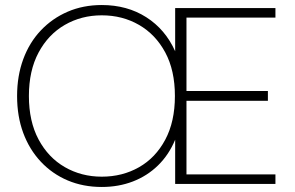

<svg xmlns="http://www.w3.org/2000/svg" viewBox="-20 -732 1174 764"><path d="M385 12Q311 12 249.5 -14Q188 -40 142.5 -88.5Q97 -137 72.5 -203Q48 -269 48 -350Q48 -430 72.5 -496.5Q97 -563 142.5 -611Q188 -659 249.5 -685.5Q311 -712 385 -712Q486 -712 562 -663.5Q638 -615 677 -528V-700H1076V-662H722V-370H1046V-331H722V-38H1076V0H677V-176Q652 -116 609 -74Q566 -32 509 -10Q452 12 385 12ZM385 -29Q467 -29 533 -66.5Q599 -104 637.5 -176Q676 -248 676 -350Q676 -452 637.5 -523.5Q599 -595 533 -633Q467 -671 385 -671Q304 -671 238 -633Q172 -595 133.5 -523Q95 -451 95 -350Q95 -249 133.5 -177Q172 -105 238 -67Q304 -29 385 -29Z"/></svg>

Font: DM Sans 17pt ExtraLight
Style: Regular
Weight: 250
Version: Version 4.004;gftools[0.9.30]